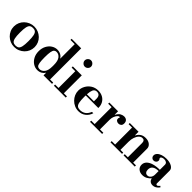

<svg xmlns="http://www.w3.org/2000/svg" viewBox="232 -1954 3165 3165"><g transform="rotate(45 1815.0 -371.0)"><path d="M287 12Q237 12 193.5 -6.5Q150 -25 116.5 -57.5Q83 -90 64.5 -133Q46 -176 46 -225Q46 -274 64.5 -317Q83 -360 116.5 -392.5Q150 -425 193.5 -443.5Q237 -462 288 -462Q338 -462 382 -443.5Q426 -425 459.5 -392.5Q493 -360 511.5 -317Q530 -274 530 -225Q530 -176 511.5 -133Q493 -90 459.5 -57.5Q426 -25 382 -6.5Q338 12 287 12ZM287 -20Q324 -20 346 -36.5Q368 -53 378 -97Q388 -141 388 -225Q388 -308 378 -352.5Q368 -397 346 -413.5Q324 -430 287 -430Q251 -430 229.5 -413.5Q208 -397 198 -352.5Q188 -308 188 -225Q188 -141 198 -97Q208 -53 229.5 -36.5Q251 -20 287 -20Z M825 12Q773 12 727 -17.5Q681 -47 652 -100.5Q623 -154 623 -225Q623 -296 651.5 -349.5Q680 -403 726 -432.5Q772 -462 824 -462Q871 -462 906.5 -442Q942 -422 958 -392H982L962 -240Q962 -337 927.5 -381.5Q893 -426 842 -426Q814 -426 797 -409.5Q780 -393 772 -349.5Q764 -306 764 -224Q764 -143 771.5 -99.5Q779 -56 796 -40.5Q813 -25 841 -25Q892 -25 927 -69.5Q962 -114 962 -210L982 -58H958Q942 -28 907 -8Q872 12 825 12ZM962 0V-28H1160V0ZM962 -15V-738H1086V-15ZM863 -727V-754H1086V-727Z M1284 -15V-430H1408V-15ZM1204 0V-28H1480V0ZM1199 -418V-446H1408V-418ZM1341 -582Q1312 -582 1290 -604Q1268 -626 1268 -655Q1268 -685 1290 -707Q1312 -729 1341 -729Q1371 -729 1393 -707Q1415 -685 1415 -655Q1415 -626 1393 -604Q1371 -582 1341 -582Z M1786 12Q1736 12 1692 -7.5Q1648 -27 1614.5 -61Q1581 -95 1562.5 -137.5Q1544 -180 1544 -227Q1544 -286 1573.5 -340Q1603 -394 1656 -428Q1709 -462 1780 -462Q1837 -462 1882.5 -438Q1928 -414 1954.5 -369.5Q1981 -325 1981 -266V-258H1644V-285H1852V-344Q1852 -433 1776 -433Q1744 -433 1724.5 -413.5Q1705 -394 1696 -348.5Q1687 -303 1687 -224Q1687 -143 1696.5 -98.5Q1706 -54 1728.5 -37Q1751 -20 1790 -20Q1843 -20 1884 -46.5Q1925 -73 1953 -139H1984Q1963 -69 1910 -28.5Q1857 12 1786 12Z M2046 0V-28H2126V-423H2046V-450H2250V-372H2254Q2283 -427 2318 -444.5Q2353 -462 2381 -462Q2420 -462 2442 -441Q2464 -420 2464 -381Q2464 -344 2444 -327Q2424 -310 2396 -310Q2372 -310 2352.5 -323.5Q2333 -337 2333 -364Q2333 -377 2337 -383.5Q2341 -390 2341 -395Q2341 -399 2339 -401.5Q2337 -404 2329 -404Q2315 -404 2296 -383.5Q2277 -363 2263.5 -328.5Q2250 -294 2250 -253V-28H2328V0Z M2900 -15V-361Q2900 -423 2847 -423Q2814 -423 2787 -396Q2760 -369 2743.5 -322.5Q2727 -276 2727 -217L2707 -367H2731Q2752 -410 2789 -436Q2826 -462 2884 -462Q2946 -462 2985 -430.5Q3024 -399 3024 -353V-15ZM2523 0V-28H2792V0ZM2603 -15V-434H2727V-15ZM2828 0V-28H3089V0ZM2523 -423V-450H2727V-423Z M3274 12Q3218 12 3182 -19Q3146 -50 3146 -101Q3146 -149 3179.5 -183.5Q3213 -218 3274.5 -236.5Q3336 -255 3419 -255V-374Q3419 -400 3399.5 -415Q3380 -430 3347 -430Q3319 -430 3300 -420Q3281 -410 3281 -394Q3281 -383 3290 -374Q3299 -365 3299 -346Q3299 -323 3281 -306Q3263 -289 3236 -289Q3210 -289 3193.5 -306.5Q3177 -324 3177 -349Q3177 -381 3202 -407Q3227 -433 3270.5 -447.5Q3314 -462 3368 -462Q3445 -462 3494 -433.5Q3543 -405 3543 -359V-62Q3543 -52 3549.5 -45.5Q3556 -39 3565 -39Q3574 -39 3584.5 -47Q3595 -55 3613 -75L3630 -55Q3579 12 3515 12Q3477 12 3454 -7.5Q3431 -27 3423 -60H3419Q3400 -31 3361 -9.5Q3322 12 3274 12ZM3338 -43Q3373 -43 3396 -71.5Q3419 -100 3419 -146V-226Q3349 -226 3312.5 -199Q3276 -172 3276 -119Q3276 -84 3292 -63.5Q3308 -43 3338 -43Z"/></g></svg>

Font: Libre Bodoni Medium
Style: Regular
Weight: 500
Designer: Pablo Impallari, Rodrigo Fuenzalida
Foundry: Impallari Type
Version: Version 2.005;gftools[0.9.23]